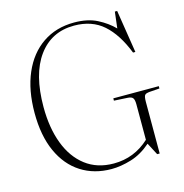

<svg xmlns="http://www.w3.org/2000/svg" viewBox="-111 -846 921 962"><g transform="rotate(-15 350.0 -365.0)"><path d="M351 14Q261 14 193 -29.5Q125 -73 87.5 -156Q50 -239 50 -357Q50 -475 87.5 -562Q125 -649 194.5 -696.5Q264 -744 358 -744Q428 -744 477 -719Q526 -694 560 -659L570 -744H582L617 -522H605Q565 -624 505.5 -676.5Q446 -729 354 -729Q236 -729 168.5 -636.5Q101 -544 101 -374Q101 -266 132 -184Q163 -102 223 -56Q283 -10 369 -10Q475 -10 554 -83V-267Q554 -291 547 -300Q540 -309 521 -310L450 -314V-326H686V-314L631 -310Q618 -309 610.5 -303Q603 -297 603 -267V1H590L557 -62Q508 -19 453.5 -2.5Q399 14 351 14Z"/></g></svg>

Font: Display Extralight
Style: Regular
Weight: 200
Designer: Latin by Veronika Burian and Jose Scaglione. Greek by Irene Vlachou. Cyrillic by Vera Evstafieva.
Foundry: TypeTogether
Version: Version 3.002